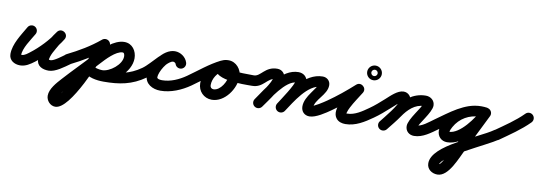

<svg xmlns="http://www.w3.org/2000/svg" viewBox="-64 -882 4586 1628"><g transform="rotate(10 2228.5 -67.5)"><path d="M98.9 -284.3C56.8 -210.3 -4.1 -123.9 -4.1 -36.7C-4.1 18.1 43 44.9 92.2 44.9C139.7 44.9 177.9 18.3 214.2 -9.1C290 -66.5 377.6 -157.6 426.5 -238.8C441.4 -263.5 431 -287.6 412.6 -299.6C394.3 -311.6 368 -311.6 351.3 -288C336.5 -267.2 320.6 -246.5 307.9 -224.3C307.9 -224.3 307.8 -224.1 307.7 -223.9C307.5 -223.6 307.4 -223.4 307.4 -223.4C276.5 -166.1 234.6 -102.2 234.6 -35.4C234.6 25.9 285.7 47 339 47C397.3 47 466.8 -7.9 512.8 -40.1C533.2 -54.4 538.1 -82.4 523.9 -102.8C509.6 -123.2 481.6 -128.1 461.2 -113.9C435.8 -96.1 369.7 -43 339 -43C333.1 -43 313.9 -48.6 319.4 -43.4C321.5 -41.4 324.6 -34 324.6 -35.4C324.6 -83.5 363.8 -138.4 386.6 -180.6C386.6 -180.6 386.5 -180.4 386.3 -180.1C386.2 -179.9 386.1 -179.7 386.1 -179.7C397.3 -199.3 411.6 -217.5 424.7 -236C441.4 -259.5 430.1 -284.2 410.8 -296.8C391.5 -309.4 364.4 -310 349.5 -285.2C306.4 -213.8 226.5 -131.4 159.8 -80.9C141.7 -67.1 116.4 -45.1 92.2 -45.1C87.7 -45.1 77.8 -49.3 81.7 -45.2C83.9 -43 85.4 -40.1 85.9 -37C85.9 -36.9 85.9 -36.8 85.9 -36.7C85.9 -103.9 143.9 -181.5 177.1 -239.7C189.4 -261.3 181.9 -288.8 160.3 -301.1C138.7 -313.4 111.2 -305.9 98.9 -284.3Z M505 -36.7C610 -88.8 707.6 -146.1 797.8 -221.5C816.9 -237.4 819.5 -265.8 803.5 -284.8C787.6 -303.9 759.2 -306.5 740.2 -290.5C655.4 -219.7 563.7 -166.3 465 -117.3C442.7 -106.3 433.6 -79.3 444.7 -57C455.7 -34.7 482.7 -25.6 505 -36.7ZM728.2 -275C675.7 -162.4 628.2 -47.6 570.6 62.8C541.2 119.3 509.4 181.3 466.5 229C460.5 235.5 452.7 248.5 446.8 248.5C445.3 248.5 449.7 248.6 451.1 248.8C454.9 249.5 457.7 251.3 458.4 255.3C458.5 255.7 458.5 256.7 458.5 256.3C458.5 229.1 509.5 176.9 526.4 158.1C602.3 73.9 683.2 -5.8 759.3 -89.8C794 -128 873.6 -214.4 930.9 -214.4C946.3 -214.4 948.9 -193.4 948.9 -181.7C948.9 -112.2 850.2 -36 785.5 -36C763.2 -36 715.8 -44.2 700.4 -61.2C683.7 -79.6 655.2 -81 636.8 -64.4C618.4 -47.7 617 -19.2 633.6 -0.8C667.9 37.1 736.5 54 785.5 54C899.6 54 1038.9 -61.8 1038.9 -181.7C1038.9 -245.3 999.5 -304.4 930.9 -304.4C840.4 -304.4 748.9 -212.2 692.7 -150.2C616.4 -66.2 535.5 13.6 459.6 97.9C422.7 138.8 368.5 197.6 368.5 256.3C368.5 298.6 403.2 338.5 446.8 338.5C578.7 338.5 750.1 -109.1 809.8 -237C820.3 -259.5 810.5 -286.3 788 -296.8C765.5 -307.3 738.7 -297.5 728.2 -275ZM635.6 -63.2C617.8 -45.9 617.4 -17.4 634.8 0.4C679.5 46.3 751.8 57.9 813.2 57.9C949.1 57.9 1056.1 39.2 1168.9 -40.2C1189.2 -54.5 1194.1 -82.6 1179.8 -102.9C1165.5 -123.2 1137.4 -128.1 1117.1 -113.8C1019.7 -45.3 930.6 -32.1 813.2 -32.1C778.7 -32.1 725 -35.9 699.2 -62.4C681.9 -80.2 653.4 -80.6 635.6 -63.2Z M1168.7 -40.1C1193.3 -57.2 1216.3 -76.5 1237.9 -97.2C1264.9 -123.1 1329.1 -211.5 1366.7 -211.5C1375.2 -211.5 1387.3 -205 1389.8 -196.4C1396.8 -172.5 1421.8 -158.8 1445.6 -165.8C1469.5 -172.8 1483.2 -197.8 1476.2 -221.6C1462.4 -268.6 1415.2 -301.5 1366.7 -301.5C1270.6 -301.5 1193 -166.7 1117.3 -113.9C1096.9 -99.7 1091.9 -71.6 1106.1 -51.3C1120.3 -30.9 1148.4 -25.9 1168.7 -40.1ZM1476.2 -221.6C1462.4 -268.7 1415.2 -301.5 1366.7 -301.5C1262.6 -301.5 1166.6 -153.2 1166.6 -58.7C1166.6 15 1234.7 49.8 1300.6 49.8C1391.6 49.8 1481.2 11.3 1554.8 -40.1C1575.2 -54.4 1580.1 -82.4 1565.9 -102.8C1551.6 -123.2 1523.6 -128.1 1503.2 -113.9C1445 -73.2 1372.9 -40.2 1300.6 -40.2C1290.2 -40.2 1256.6 -41.4 1256.6 -58.7C1256.6 -102.3 1316.4 -211.5 1366.7 -211.5C1375.3 -211.5 1387.3 -205 1389.8 -196.4C1396.8 -172.5 1421.8 -158.8 1445.6 -165.8C1469.5 -172.8 1483.2 -197.8 1476.2 -221.6Z M1492.1 -51.2C1506.3 -30.9 1534.4 -25.9 1554.8 -40.1C1635 -96.1 1715.5 -166.2 1803.1 -209C1825.5 -219.9 1834.7 -246.9 1823.8 -269.2C1812.9 -291.6 1785.9 -300.8 1763.6 -289.9C1671.3 -244.8 1587.6 -172.8 1503.2 -113.9C1482.9 -99.7 1477.9 -71.6 1492.1 -51.2ZM1764.4 -290.3C1681 -251.6 1623.7 -163.2 1623.7 -71.2C1623.7 -3.7 1675.1 49.7 1743.2 49.7C1854.9 49.7 1942.6 -79.7 1942.6 -182.5C1942.6 -245.6 1893.2 -305 1828 -305C1790.1 -305 1750.3 -292.3 1736.5 -252.9C1736.5 -252.9 1736.6 -252.9 1736.6 -253C1736.6 -253.1 1736.6 -253.1 1736.6 -253.1C1686.9 -113.8 1992.8 -126.1 2060 -126C2084.8 -126 2105 -146.1 2105 -171C2105 -195.8 2084.9 -216 2060 -216C1996.8 -216.1 1931.6 -216.3 1869 -226.3C1850.9 -229.2 1833.4 -232.7 1817.1 -241.2C1817.2 -241 1817.4 -240.9 1817.5 -240.7C1820.9 -235.9 1822.2 -231.9 1822 -225.8C1821.8 -224.8 1821.6 -223.8 1821.4 -222.9C1821.4 -222.8 1821.4 -222.8 1821.4 -222.9C1821.4 -222.9 1821.4 -223.1 1821.5 -223.1C1822.6 -226.3 1818.3 -217 1815.7 -214.8C1811.5 -211.4 1824 -215 1828 -215C1842.7 -215 1852.6 -195.5 1852.6 -182.5C1852.6 -130.4 1803.3 -40.3 1743.2 -40.3C1724.7 -40.3 1713.7 -53 1713.7 -71.2C1713.7 -128.3 1750.5 -184.6 1802.3 -208.6C1824.8 -219.1 1834.7 -245.8 1824.2 -268.4C1813.7 -290.9 1787 -300.8 1764.4 -290.3Z M2015 -171C2015 -146.1 2035.1 -126 2060 -126C2158.8 -126 2176.1 -216 2247 -216C2247.3 -216 2246.4 -216 2246.1 -216.1C2240.1 -217 2234.5 -221 2231.1 -225.9C2230.2 -227.2 2228 -233.8 2228 -232C2228 -186.3 2132.4 -62.1 2102.1 -18.8C2087.9 1.6 2092.8 29.6 2113.2 43.9C2133.6 58.1 2161.6 53.2 2175.9 32.8C2220.8 -31.4 2318 -154.9 2318 -232C2318 -273.8 2290 -306 2247 -306C2141.2 -306 2119.1 -216 2060 -216C2035.1 -216 2015 -195.9 2015 -171ZM2113.3 44C2133.7 58.1 2161.8 53.1 2176 32.7C2227.3 -41.2 2334.1 -219 2429 -219C2431.8 -219 2421.7 -224.5 2419.4 -229.7C2418.6 -231.4 2418 -236.8 2418 -235C2418 -197.2 2323.1 -58 2295.9 -15C2282.7 6 2289 33.8 2310 47.1C2331 60.3 2358.8 54 2372.1 33C2413.3 -32.4 2508 -160.8 2508 -235C2508 -280.5 2472.5 -309 2429 -309C2283.1 -309 2176 -125.2 2102 -18.7C2087.9 1.7 2092.9 29.8 2113.3 44ZM2371.4 35C2427.2 -48.6 2525.7 -218 2638 -218C2638.5 -218 2636.9 -218 2636.4 -218.1C2635.4 -218.3 2634.4 -218.5 2633.4 -218.8C2631.2 -219.5 2629.1 -220.4 2627.1 -221.6C2619.9 -226.2 2614.5 -234.2 2614 -242.8C2614 -243.2 2614 -243.6 2614 -244C2614 -199.2 2511 -120.4 2511 -29C2511 14.5 2540 45 2584 45C2639.3 45 2718.9 -10 2761.9 -40.2C2782.2 -54.5 2787.1 -82.5 2772.8 -102.9C2758.5 -123.2 2730.5 -128.1 2710.1 -113.8C2683.7 -95.3 2606.3 -45 2584 -45C2582.6 -45 2596.7 -42.4 2600.7 -29.2C2600.9 -28.5 2601 -28.6 2601 -29C2601 -105.3 2704 -159.4 2704 -244C2704 -281.3 2674.8 -308 2638 -308C2482.6 -308 2372.9 -129.5 2296.6 -15C2282.8 5.7 2288.4 33.7 2309 47.4C2329.7 61.2 2357.7 55.6 2371.4 35Z M2761.6 -40C2840.3 -94.3 2917.2 -157.6 2988.1 -221.6C3007.2 -238.8 2996.9 -264 2978.3 -279.4C2959.8 -294.9 2933.2 -300.5 2919.7 -278.6C2874.4 -205 2751.4 -51.4 2817.6 25.8C2837.1 48.5 2866.2 56 2895 56C2982.3 56 3056 8.3 3124.9 -40.2C3145.2 -54.5 3150.1 -82.6 3135.8 -102.9C3121.5 -123.2 3093.4 -128.1 3073.1 -113.8C3021.3 -77.4 2961.2 -34 2895 -34C2872.9 -34 2886.6 -26.7 2888.6 -28.1C2889 -28.4 2889.7 -39.6 2890.5 -42.5C2894.8 -58.8 2902.2 -74.5 2909.8 -89.4C2935 -138.9 2967.3 -184.2 2996.3 -231.4C3009.8 -253.3 3002.3 -276.2 2986.5 -289.3C2970.8 -302.4 2947 -305.7 2927.9 -288.4C2859.8 -227 2785.9 -166.2 2710.4 -114C2690 -99.9 2684.8 -71.9 2699 -51.4C2713.1 -31 2741.1 -25.8 2761.6 -40ZM3059.8 -440.7C3062.4 -441.1 3064.7 -441 3064 -441C3064.7 -441 3065.4 -440.9 3066.1 -440.9C3075.4 -440.2 3083.7 -434.6 3088 -426.3C3089.3 -423.8 3090.2 -421.1 3090.7 -418.2C3091.1 -415.6 3091 -413.3 3091 -414C3091 -414.7 3091.1 -412.4 3090.7 -409.8C3090.2 -406.9 3089.3 -404.2 3088 -401.7C3083.7 -393.4 3075.4 -387.8 3066.1 -387.1C3065.4 -387.1 3064.7 -387 3064 -387C3063.3 -387 3062.6 -387.1 3061.9 -387.1C3052.6 -387.8 3044.3 -393.4 3040 -401.7C3038.7 -404.2 3037.8 -406.9 3037.3 -409.8C3036.9 -412.4 3037 -414.7 3037 -414C3037 -414.7 3037.1 -415.4 3037.1 -416.1C3037.8 -425.4 3043.4 -433.7 3051.7 -438C3054.2 -439.3 3056.9 -440.2 3059.8 -440.7ZM3001 -414C3001 -379.3 3029.3 -351 3064 -351C3098.7 -351 3127 -379.3 3127 -414C3127 -448.7 3098.7 -477 3064 -477C3029.3 -477 3001 -448.7 3001 -414Z M3062 -51.4C3076.2 -30.9 3104.2 -25.9 3124.6 -40C3169.8 -71.3 3210.9 -108 3251.9 -144.5C3266.7 -157.6 3324.5 -211.3 3335.7 -211.3C3338.3 -211.3 3330.5 -212 3328.1 -213C3323.3 -215 3318.9 -218.8 3316.6 -223.6C3316.3 -224.3 3316.1 -226.2 3316.1 -224.4C3316.1 -182.9 3210.3 -57.2 3179.5 -17.6C3164.2 2 3167.8 30.3 3187.4 45.5C3207 60.8 3235.3 57.2 3250.5 37.6C3298.5 -24.1 3406.1 -147.4 3406.1 -224.4C3406.1 -265.3 3379.2 -301.3 3335.7 -301.3C3283.4 -301.3 3228.6 -244.3 3192.1 -211.7C3153.8 -177.7 3115.6 -143.2 3073.4 -114C3052.9 -99.8 3047.9 -71.8 3062 -51.4ZM3250.2 38.1C3283.9 -4.2 3318.6 -46 3349.1 -90.6C3390.8 -151.5 3448.4 -210 3527.2 -210C3527.3 -210 3527.3 -210 3526.7 -210.2C3521.8 -212.1 3518 -216.8 3516.2 -221.5C3515.5 -223.4 3515 -229.5 3515 -227.5C3515 -197.6 3410.7 -79.8 3410.7 -18.6C3410.7 25.3 3442.9 54 3486 54C3560.8 54 3626.7 1.1 3685 -40.3C3705.3 -54.7 3710.1 -82.8 3695.7 -103C3681.3 -123.3 3653.2 -128.1 3633 -113.7C3592.4 -85 3536.9 -36 3486 -36C3483.9 -36 3485.2 -36 3486.5 -35.6C3493.2 -33.2 3499.3 -26.5 3500.6 -19.3C3500.7 -18.5 3500.7 -18.4 3500.7 -18.6C3500.7 -49.8 3605 -166.5 3605 -227.5C3605 -271.2 3569 -300 3527.2 -300C3416.9 -300 3334.2 -228.1 3274.9 -141.4C3245.6 -98.6 3212.1 -58.6 3179.8 -18.1C3164.3 1.4 3167.5 29.7 3186.9 45.2C3206.4 60.7 3234.7 57.5 3250.2 38.1Z M3622.1 -51.3C3636.3 -30.9 3664.4 -25.9 3684.7 -40.1C3778.5 -105.5 3886.5 -202.8 4005.3 -202.8C4017.6 -202.8 4029.4 -201.8 4041.5 -200.3C4066.1 -197.3 4088.6 -214.8 4091.7 -239.5C4094.7 -264.1 4077.2 -286.6 4052.5 -289.7C4036.7 -291.6 4021.3 -292.8 4005.3 -292.8C3862.7 -292.8 3744.7 -191.6 3633.3 -113.9C3612.9 -99.7 3607.9 -71.6 3622.1 -51.3ZM4053.4 -289.5C4038.6 -291.7 4024.2 -292.7 4009.2 -292.7C3885.9 -292.7 3774.7 -228.3 3715.1 -120.3C3700.1 -93.2 3686.1 -60 3686.1 -28.4C3686.1 21.2 3720.4 58 3770.7 58C3911.6 58 4038.3 -112.2 4092.5 -223.3C4103.3 -245.6 4094.1 -272.6 4071.7 -283.5C4049.4 -294.3 4022.4 -285.1 4011.5 -262.7C3975.9 -189.6 3867.3 -32 3770.7 -32C3770.3 -32 3776.1 -22.1 3776.1 -28.4C3776.1 -43.6 3786.8 -64.1 3793.9 -76.9C3837.8 -156.3 3918.6 -202.7 4009.2 -202.7C4019.9 -202.7 4030.1 -202 4040.6 -200.5C4065.2 -196.9 4088 -214 4091.5 -238.6C4095.1 -263.2 4078 -286 4053.4 -289.5ZM4071.9 -283.3C4049.7 -294.4 4022.7 -285.2 4011.7 -262.9C3960.7 -159.9 3909.8 -56.9 3858.7 46C3858.7 46 3858.9 45.6 3859.1 45.2C3859.3 44.9 3859.5 44.5 3859.5 44.5C3836 87.5 3759 252.1 3737.8 252.1C3730 252.1 3729.2 247.6 3733.5 254C3734.8 255.9 3736 262.6 3736 260.4C3736 185.3 4114.4 20.5 4200.9 -40.2C4221.2 -54.5 4226.1 -82.5 4211.8 -102.9C4197.5 -123.2 4169.5 -128.1 4149.1 -113.8C4020.9 -23.8 3646 101 3646 260.4C3646 311.8 3690.2 342.1 3737.8 342.1C3836.7 342.1 3896.1 165.5 3938.5 87.5C3938.5 87.5 3938.7 87.1 3938.9 86.8C3939.1 86.4 3939.3 86 3939.3 86C3990.4 -17 4041.4 -120 4092.3 -223.1C4103.4 -245.3 4094.2 -272.3 4071.9 -283.3Z M4138.3 -49.6C4152.7 -29.3 4180.8 -24.6 4201.1 -39C4285.4 -98.9 4375.3 -158.5 4448.1 -232.4C4465.5 -250.2 4465.3 -278.7 4447.6 -296.1C4429.8 -313.5 4401.3 -313.3 4383.9 -295.6C4315 -225.5 4228.9 -169.2 4148.9 -112.3C4128.7 -97.9 4123.9 -69.9 4138.3 -49.6Z"/></g></svg>

Font: FRB American Cursive Guidelines Arrows Black
Style: Bold Italic
Weight: 900
Italic angle: -25°
Version: Version 2.0;Modular Font Editor K font №1